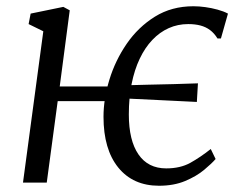

<svg xmlns="http://www.w3.org/2000/svg" viewBox="-20 -584 774 614"><path d="M53.5 0 118.5 -484 71.5 -507 78 -540.5 182.5 -562 203 -551 171 -307.5H360L349.5 -260.5H164.5L129.5 0ZM488.5 10Q405.5 10 358.2 -48.2Q311 -106.5 311 -210.5Q311 -267.5 329.8 -329Q348.5 -390.5 385.2 -444Q422 -497.5 475.5 -530.8Q529 -564 598.5 -564Q617 -564 636.8 -561.2Q656.5 -558.5 675.8 -553.2Q695 -548 709 -540.5L686.5 -461H675.5Q665 -478 651.5 -488Q638 -498 620.8 -502.5Q603.5 -507 582 -507Q548.5 -507 519.5 -494Q490.5 -481 467 -456.2Q443.5 -431.5 426.8 -396.2Q410 -361 401 -316.2Q392 -271.5 392 -218Q392 -135 422.8 -90.2Q453.5 -45.5 511.5 -45.5Q556.5 -45.5 588.5 -63.2Q620.5 -81 654 -107.5L669.5 -75.5Q657 -61 632.8 -40.8Q608.5 -20.5 572.2 -5.2Q536 10 488.5 10ZM609.5 -258Q550 -261 491.2 -263.8Q432.5 -266.5 373 -269.5L372 -311Q416 -312.5 456 -313.2Q496 -314 534.8 -315Q573.5 -316 613 -317.5Z"/></svg>

Font: Merriweather 28pt Light
Style: Italic
Weight: 300
Italic angle: -7.8°
Version: Version 2.101